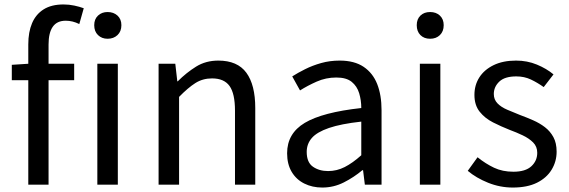

<svg xmlns="http://www.w3.org/2000/svg" viewBox="-20 -829 2556 862"><path d="M107 0V-630Q107 -685 124 -725Q141 -765 176 -787Q211 -809 265 -809Q290 -809 313.5 -804Q337 -799 356 -792L336 -721Q306 -736 275 -736Q236 -736 217 -709Q198 -682 198 -629V0ZM33 -469V-538L111 -543H313V-469ZM417 0V-543H509V0ZM463 -655Q437 -655 420 -671.5Q403 -688 403 -716Q403 -743 420 -759Q437 -775 463 -775Q490 -775 507.5 -759Q525 -743 525 -716Q525 -688 507.5 -671.5Q490 -655 463 -655Z M692 0V-543H767L776 -464H778Q817 -503 860.5 -530Q904 -557 960 -557Q1046 -557 1086 -502.5Q1126 -448 1126 -344V0H1035V-332Q1035 -409 1010.5 -443Q986 -477 932 -477Q890 -477 857 -456Q824 -435 784 -394V0Z M1427 13Q1382 13 1346 -5Q1310 -23 1289.5 -57.5Q1269 -92 1269 -141Q1269 -230 1348.5 -277.5Q1428 -325 1602 -344Q1602 -379 1592.5 -410.5Q1583 -442 1559 -461.5Q1535 -481 1490 -481Q1443 -481 1401.5 -462.5Q1360 -444 1327 -423L1292 -486Q1317 -502 1350 -518.5Q1383 -535 1422 -546Q1461 -557 1505 -557Q1571 -557 1612.5 -529Q1654 -501 1673.5 -451.5Q1693 -402 1693 -334V0H1618L1610 -65H1607Q1569 -33 1523.5 -10Q1478 13 1427 13ZM1453 -61Q1492 -61 1527.5 -79Q1563 -97 1602 -132V-283Q1511 -273 1457 -254.5Q1403 -236 1380 -209.5Q1357 -183 1357 -147Q1357 -100 1385 -80.5Q1413 -61 1453 -61Z M1865 0V-543H1957V0ZM1911 -655Q1884 -655 1867.5 -671.5Q1851 -688 1851 -716Q1851 -743 1867.5 -759Q1884 -775 1911 -775Q1938 -775 1955 -759Q1972 -743 1972 -716Q1972 -688 1955 -671.5Q1938 -655 1911 -655Z M2282 13Q2225 13 2171.5 -8.5Q2118 -30 2080 -62L2124 -123Q2160 -94 2198 -76Q2236 -58 2285 -58Q2339 -58 2365.5 -82.5Q2392 -107 2392 -143Q2392 -171 2373.5 -189.5Q2355 -208 2326.5 -221.5Q2298 -235 2268 -246Q2230 -261 2193.5 -279.5Q2157 -298 2133.5 -327.5Q2110 -357 2110 -403Q2110 -447 2132 -481.5Q2154 -516 2196 -536.5Q2238 -557 2297 -557Q2347 -557 2390.5 -539Q2434 -521 2465 -495L2421 -438Q2393 -458 2363.5 -472Q2334 -486 2298 -486Q2246 -486 2221.5 -462.5Q2197 -439 2197 -407Q2197 -382 2213.5 -365Q2230 -348 2257 -336.5Q2284 -325 2314 -313Q2344 -302 2373.5 -289Q2403 -276 2426.5 -258Q2450 -240 2464.5 -213.5Q2479 -187 2479 -148Q2479 -104 2456.5 -67Q2434 -30 2390.5 -8.5Q2347 13 2282 13Z"/></svg>

Font: Noto Sans SC Thin
Style: Regular
Weight: 400
Version: Version 2.004-H2;hotconv 1.0.118;makeotfexe 2.5.65603